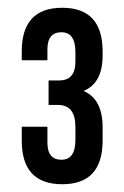

<svg xmlns="http://www.w3.org/2000/svg" viewBox="-20 -820 320 494"><path d="M174 -494Q174 -550 129 -550H105V-613H132Q174 -613 174 -661V-686Q174 -737 138 -737Q102 -737 102 -693V-665H36V-688Q36 -800 140 -800Q244 -800 244 -688V-677Q244 -606 195 -586Q244 -565 244 -493V-458Q244 -346 140 -346Q36 -346 36 -458V-494H102V-453Q102 -409 138 -409Q174 -409 174 -460Z"/></svg>

Font: Adderley Bold
Style: Regular
Weight: 700
Designer: gorohovskiy
Version: Version 1.003 November 13, 2017